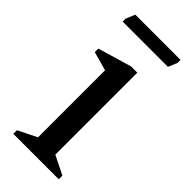

<svg xmlns="http://www.w3.org/2000/svg" viewBox="-200 -636 674 674"><g transform="rotate(45 137.0 -299.5)"><path d="M26.1 0V-18.1L96 -52.6V-385.5L25.4 -405.1V-422.7L151 -459.6H182V-52.6L251.6 -18.1V0ZM19 -550V-565L33 -598.6H257.5V-583.6L243.5 -550Z"/></g></svg>

Font: Ancizar Serif Light
Style: Regular
Weight: 300
Designer: Cesar Puertas, Viviana Monsalve, Julian Moncada, Julian Prieto, Jose Castro, Felipe Aragon, Mariel Hernandez, Sara Alarc
Version: Version 8.100